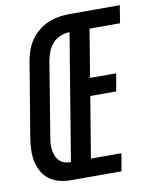

<svg xmlns="http://www.w3.org/2000/svg" viewBox="-83 -798 688 861"><g transform="rotate(-10 261.0 -367.5)"><path d="M171 0Q144 0 118.5 -6.5Q93 -13 73 -27.5Q53 -42 40.5 -64Q28 -86 22.5 -111Q17 -136 18 -163Q19 -190 23 -217L80 -559Q84 -583 92.5 -607Q101 -631 116 -652.5Q131 -674 151.5 -690.5Q172 -707 195.5 -717Q219 -727 244 -731Q269 -735 293 -735H522L509 -655H370L334 -437H453L439 -357H321L275 -80H414L400 0ZM184 -80 279 -655Q259 -655 238.5 -647Q218 -639 203 -623Q188 -607 180 -586.5Q172 -566 168 -546L112 -204Q109 -189 108.5 -174.5Q108 -160 110 -146Q112 -132 117.5 -119.5Q123 -107 133 -97.5Q143 -88 156.5 -84Q170 -80 184 -80Z"/></g></svg>

Font: Iosevka SS04 Medium Oblique
Style: Regular
Weight: 500
Italic angle: -9°
Monospace: yes
Designer: Belleve Invis
Foundry: Belleve Invis
Version: Version 19.0.0; ttfautohint (v1.8.4)